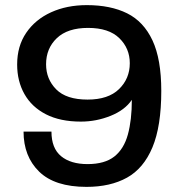

<svg xmlns="http://www.w3.org/2000/svg" viewBox="-20 -718 702 750"><path d="M318 12Q194 12 133 -47.5Q72 -107 72 -204H181Q181 -139 218.5 -108Q256 -77 322 -77Q389 -77 426.5 -106.5Q464 -136 479.5 -192.5Q495 -249 495 -328Q468 -288 412 -265.5Q356 -243 296 -243Q215 -243 159.5 -271.5Q104 -300 75.5 -350.5Q47 -401 47 -466Q47 -538 82.5 -590Q118 -642 179.5 -670Q241 -698 319 -698Q412 -698 476.5 -666Q541 -634 575.5 -560.5Q610 -487 610 -363Q610 -225 575.5 -142.5Q541 -60 476 -24Q411 12 318 12ZM322 -329Q403 -329 445 -370Q487 -411 487 -471Q487 -529 446 -569Q405 -609 324 -609Q244 -609 202 -569Q160 -529 160 -467Q160 -409 199.5 -369Q239 -329 322 -329Z"/></svg>

Font: Archivo SemiExpanded Medium
Style: Regular
Weight: 500
Width: 6
Designer: Hector Gatti
Foundry: Omnibus-Type
Version: Version 2.001; ttfautohint (v1.8.3)